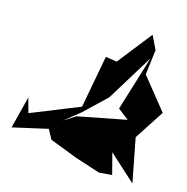

<svg xmlns="http://www.w3.org/2000/svg" viewBox="-101 -807 817 838"><g transform="rotate(15 307.5 -388.0)"><path d="M523 -249 618 -395 503 -538 517 -651 487 -713 366 -559 315 -567 271 -330 52 -242 34 -308 -3 -163 156 -199 179 -156 303 -108 417 -71 475 -76 450 -172 570 -63 523 -305 450 -179ZM205 -249 275 -305 375 -400 505 -611 429 -364 478 -326 258 -283Z"/></g></svg>

Font: Asimov Silicon
Style: Regular
Weight: 400
Designer: Google
Version: Version 2.000980; 2014